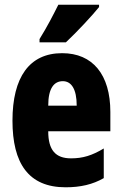

<svg xmlns="http://www.w3.org/2000/svg" viewBox="-20 -786 517 816"><path d="M401 -756V-766H228C206 -722 181 -673 148 -620V-606H260C309 -652 373 -721 401 -756ZM244 -560C105 -560 33 -458 33 -273C33 -92 101 10 259 10C322 10 374 -2 421 -29V-155C371 -125 332 -113 282 -113C216 -113 185 -148 185 -228H449V-310C449 -469 374 -560 244 -560ZM247 -441C283 -441 306 -408 306 -337H185C185 -413 211 -441 247 -441Z"/></svg>

Font: Noto Sans Bengali ExtraCondensed ExtraBold
Style: Regular
Weight: 800
Width: 2
Designer: Joana Ranito - Universal Thirst; Jelle Bosma - Monotype Design Team
Foundry: Universal Thirst ehf.
Version: Version 3.000